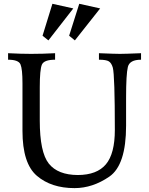

<svg xmlns="http://www.w3.org/2000/svg" viewBox="-20 -973 785 1009"><path d="M371.6 15.6Q249.5 15.6 173.8 -49.1Q98.1 -113.8 98.1 -285.2V-535.6Q98.1 -610.4 87.6 -634.8Q77.1 -659.2 22.5 -659.2V-693.4Q91.3 -689.9 143.1 -689.9Q204.1 -689.9 269.5 -693.4V-659.2Q211.9 -659.2 200.4 -633.8Q189 -608.4 189 -513.7V-339.4Q189 -173.3 236.3 -113.5Q283.7 -53.7 389.2 -53.2Q489.7 -53.7 536.6 -109.6Q583.5 -165.5 583.5 -290Q583.5 -576.7 572.8 -617.7Q565.9 -641.6 552.2 -650.4Q538.6 -659.2 500 -659.2V-693.4Q584.5 -689.9 610.4 -689.9Q636.7 -689.9 721.2 -693.4V-659.2Q661.1 -659.2 651.9 -621.1Q642.6 -583 642.6 -459V-312.5Q642.6 -105.5 554.7 -44.9Q466.8 15.6 371.6 15.6ZM234.4 -760.7 203.6 -785.2 255.4 -953.1 365.2 -928.7ZM373.5 -760.7 343.3 -785.2 396.5 -953.1 506.3 -928.7Z"/></svg>

Font: Kelvinch
Style: Regular
Weight: 400
Designer: Paul James MIller
Foundry: High-Logic / Made with FontCreator
Version: Version 3.30 September 23, 2016